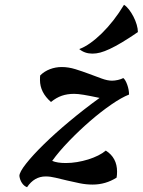

<svg xmlns="http://www.w3.org/2000/svg" viewBox="-20 -749 596 802"><path d="M61 -14Q61 -30 89 -65.5Q117 -101 163.5 -146.5Q210 -192 270.5 -242.5Q331 -293 396 -340Q354 -349 329.5 -353Q305 -357 290 -357Q261 -357 238 -349Q215 -341 193 -323Q147 -363 147 -415Q147 -431 148 -434Q165 -451 188.5 -460Q212 -469 238 -469Q266 -469 295 -460Q324 -451 352 -440.5Q380 -430 404.5 -421Q429 -412 448 -412Q459 -412 472.5 -415Q486 -418 495 -423Q504 -416 511.5 -395Q519 -374 519 -354Q488 -342 444.5 -312Q401 -282 356 -243Q311 -204 268.5 -160Q226 -116 198 -77Q219 -68 255 -68Q278 -68 302 -72Q326 -76 348.5 -83Q371 -90 390 -99.5Q409 -109 422 -120Q469 -90 469 -32Q469 -24 468.5 -19Q468 -14 467 -7Q421 22 367 22Q340 22 313 16.5Q286 11 260.5 5Q235 -1 212.5 -6.5Q190 -12 171 -12Q123 -12 93 33Q80 28 71.5 15Q63 2 61 -14ZM498 -729Q508 -723 518.5 -709.5Q529 -696 537.5 -679.5Q546 -663 551 -646Q556 -629 556 -615Q518 -589 489.5 -572Q461 -555 438.5 -544.5Q416 -534 399 -529.5Q382 -525 366 -525Q334 -525 311 -544Q333 -552 357 -569Q381 -586 405.5 -610Q430 -634 453.5 -664Q477 -694 498 -729Z"/></svg>

Font: Kaushan Script
Style: Regular
Weight: 400
Designer: Pablo Impallari
Foundry: Pablo Impallari
Version: Version 1.002